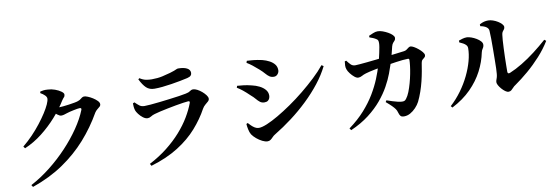

<svg xmlns="http://www.w3.org/2000/svg" viewBox="-59 -1245 5119 1757"><g transform="rotate(-10 2500.0 -366.5)"><path d="M121 42Q217 -9 305.5 -79Q394 -149 469.5 -229.5Q545 -310 602.5 -394Q660 -478 691 -556Q698 -575 679 -575Q671 -575 655.5 -572.5Q640 -570 621 -566Q602 -562 585 -558Q568 -554 557 -550Q541 -545 528.5 -541Q516 -537 501 -537Q488 -537 469.5 -551Q451 -565 430 -582L449 -618Q465 -616 475.5 -615.5Q486 -615 496 -615Q509 -615 534 -617.5Q559 -620 587.5 -624Q616 -628 640 -632.5Q664 -637 674 -641Q693 -647 707.5 -660Q722 -673 738 -673Q749 -673 770.5 -664.5Q792 -656 815 -641.5Q838 -627 854 -610.5Q870 -594 870 -579Q870 -565 859 -555.5Q848 -546 835.5 -536Q823 -526 813 -511Q740 -383 644 -275Q548 -167 422.5 -81.5Q297 4 133 61ZM110 -318Q159 -358 202.5 -403.5Q246 -449 282.5 -496Q319 -543 346 -585Q373 -627 388 -660.5Q403 -694 403 -713Q403 -728 387 -744Q371 -760 347 -773L350 -787Q364 -790 379.5 -792.5Q395 -795 420 -793Q453 -792 486 -780Q519 -768 541 -752Q563 -736 563 -723Q563 -707 554.5 -698.5Q546 -690 533 -671Q489 -599 426 -528Q363 -457 286.5 -397Q210 -337 123 -300Z M1223 39Q1315 -9 1390 -68Q1465 -127 1522 -191.5Q1579 -256 1618 -321.5Q1657 -387 1679 -447Q1685 -465 1667 -464Q1651 -463 1619.5 -458.5Q1588 -454 1549.5 -447Q1511 -440 1471.5 -432Q1432 -424 1399 -416.5Q1366 -409 1347 -403Q1325 -397 1309 -386.5Q1293 -376 1276 -376Q1256 -376 1234 -392.5Q1212 -409 1195.5 -431Q1179 -453 1174 -468Q1169 -486 1167.5 -501Q1166 -516 1166 -533L1181 -540Q1203 -518 1221 -504.5Q1239 -491 1267 -491Q1285 -491 1323 -494Q1361 -497 1408.5 -502.5Q1456 -508 1504 -514Q1552 -520 1593 -526Q1634 -532 1657 -537Q1685 -542 1699 -553Q1713 -564 1730 -564Q1746 -564 1767.5 -553Q1789 -542 1809 -525Q1829 -508 1843 -489.5Q1857 -471 1857 -456Q1857 -442 1845 -431Q1833 -420 1817 -407Q1801 -394 1789 -373Q1742 -286 1669 -203Q1596 -120 1489 -52.5Q1382 15 1234 59ZM1385 -631Q1338 -631 1309 -658.5Q1280 -686 1253 -741L1264 -750Q1295 -730 1322 -725Q1349 -720 1374 -720Q1430 -720 1474 -730Q1518 -740 1549 -749Q1574 -756 1589 -762Q1604 -768 1612.5 -772Q1621 -776 1628 -776Q1679 -776 1709 -761Q1739 -746 1739 -716Q1739 -701 1729.5 -691Q1720 -681 1696 -675Q1666 -668 1626.5 -660.5Q1587 -653 1543 -646Q1499 -639 1458.5 -635Q1418 -631 1385 -631Z M2320 23Q2299 23 2272 9.5Q2245 -4 2220.5 -24.5Q2196 -45 2181 -67Q2169 -87 2163 -117Q2157 -147 2156 -167L2169 -174Q2180 -162 2194.5 -147.5Q2209 -133 2226.5 -122.5Q2244 -112 2263 -112Q2292 -112 2340 -132Q2388 -152 2448 -187Q2508 -222 2574 -267.5Q2640 -313 2704.5 -365.5Q2769 -418 2826.5 -472Q2884 -526 2926 -578L2944 -566Q2906 -489 2847.5 -414.5Q2789 -340 2716 -270Q2643 -200 2562 -139Q2481 -78 2400 -29Q2384 -20 2372.5 -7.5Q2361 5 2349 14Q2337 23 2320 23ZM2354 -333Q2330 -333 2313 -346Q2296 -359 2280 -378.5Q2264 -398 2240 -418Q2206 -451 2178 -473.5Q2150 -496 2127 -509L2133 -526Q2164 -524 2195.5 -520Q2227 -516 2267 -506Q2303 -498 2335 -482Q2367 -466 2387 -442.5Q2407 -419 2407 -388Q2407 -376 2402.5 -363.5Q2398 -351 2386.5 -342Q2375 -333 2354 -333ZM2480 -549Q2456 -549 2439 -560.5Q2422 -572 2405 -592Q2388 -612 2361 -636Q2332 -662 2305 -683Q2278 -704 2254 -718L2260 -736Q2285 -735 2320.5 -731.5Q2356 -728 2401 -718Q2436 -709 2465 -693.5Q2494 -678 2511.5 -656Q2529 -634 2529 -602Q2529 -582 2515 -565.5Q2501 -549 2480 -549Z M3590 15Q3567 15 3557.5 4.5Q3548 -6 3541 -31Q3537 -48 3526.5 -63Q3516 -78 3497 -97Q3478 -116 3446 -143L3455 -158Q3484 -148 3509.5 -140Q3535 -132 3554.5 -127.5Q3574 -123 3586 -122Q3605 -120 3615 -123.5Q3625 -127 3634 -139Q3652 -162 3666 -197.5Q3680 -233 3691.5 -274.5Q3703 -316 3711 -357Q3719 -398 3723 -432Q3727 -466 3727 -485Q3727 -498 3716 -498Q3695 -498 3665.5 -495Q3636 -492 3604.5 -487.5Q3573 -483 3542.5 -478Q3512 -473 3485 -469Q3468 -466 3445 -462Q3422 -458 3397.5 -453Q3373 -448 3350.5 -443Q3328 -438 3313 -433Q3290 -426 3273.5 -416.5Q3257 -407 3239 -407Q3223 -407 3203.5 -423Q3184 -439 3167.5 -460.5Q3151 -482 3145 -499Q3138 -517 3138.5 -535.5Q3139 -554 3142 -575L3156 -579Q3173 -556 3189.5 -539.5Q3206 -523 3231 -523Q3243 -523 3272 -525.5Q3301 -528 3342.5 -532Q3384 -536 3431.5 -541.5Q3479 -547 3526.5 -552.5Q3574 -558 3617.5 -563.5Q3661 -569 3693 -573Q3707 -575 3717.5 -582.5Q3728 -590 3737.5 -597.5Q3747 -605 3757 -605Q3769 -605 3788.5 -594Q3808 -583 3827.5 -567Q3847 -551 3861 -534Q3875 -517 3875 -504Q3875 -491 3865.5 -483.5Q3856 -476 3846 -467Q3836 -458 3833 -439Q3828 -406 3820.5 -363.5Q3813 -321 3801.5 -274Q3790 -227 3774 -181Q3758 -135 3738 -94Q3724 -67 3700 -41.5Q3676 -16 3648 -0.5Q3620 15 3590 15ZM3078 37Q3165 -27 3225.5 -95Q3286 -163 3327 -231.5Q3368 -300 3395 -366Q3422 -432 3439 -492Q3447 -514 3453.5 -541.5Q3460 -569 3466 -596.5Q3472 -624 3476 -647.5Q3480 -671 3480 -685Q3480 -701 3477 -709.5Q3474 -718 3464 -724Q3451 -733 3434.5 -740Q3418 -747 3402 -752V-767Q3420 -775 3442.5 -784.5Q3465 -794 3486 -794Q3507 -794 3532 -785Q3557 -776 3580 -763Q3603 -750 3617.5 -735.5Q3632 -721 3632 -708Q3632 -693 3624.5 -684.5Q3617 -676 3608 -666Q3599 -656 3593 -635Q3589 -619 3583.5 -596Q3578 -573 3570.5 -545.5Q3563 -518 3553 -486Q3541 -448 3521 -394.5Q3501 -341 3467.5 -280.5Q3434 -220 3383.5 -159.5Q3333 -99 3261 -43.5Q3189 12 3091 55Z M4571 -41Q4557 -41 4540.5 -53Q4524 -65 4509 -82Q4494 -99 4484.5 -116Q4475 -133 4475 -144Q4475 -156 4478.5 -165.5Q4482 -175 4486 -187.5Q4490 -200 4492 -220Q4494 -234 4495 -270Q4496 -306 4496.5 -354Q4497 -402 4497.5 -452Q4498 -502 4497.5 -547Q4497 -592 4495 -621Q4494 -642 4474.5 -656Q4455 -670 4419 -677L4418 -694Q4442 -707 4460.5 -711.5Q4479 -716 4499 -716Q4519 -716 4542.5 -708Q4566 -700 4587 -687Q4608 -674 4621 -659.5Q4634 -645 4634 -633Q4634 -620 4627.5 -611.5Q4621 -603 4613.5 -593Q4606 -583 4604 -564Q4601 -547 4599 -514Q4597 -481 4595 -440Q4593 -399 4592 -357.5Q4591 -316 4590.5 -280.5Q4590 -245 4590 -224Q4590 -200 4613 -209Q4669 -232 4731 -269.5Q4793 -307 4855 -354.5Q4917 -402 4974 -453L4990 -440Q4948 -371 4890 -307Q4832 -243 4767.5 -188Q4703 -133 4641 -90Q4629 -83 4618.5 -71Q4608 -59 4597 -50Q4586 -41 4571 -41ZM4026 -3Q4083 -55 4129 -118Q4175 -181 4207.5 -248Q4240 -315 4257.5 -379.5Q4275 -444 4275 -498Q4275 -515 4264.5 -527Q4254 -539 4237.5 -548Q4221 -557 4204 -564V-581Q4221 -587 4240 -592.5Q4259 -598 4281 -598Q4298 -597 4321 -589Q4344 -581 4366.5 -567.5Q4389 -554 4403 -538.5Q4417 -523 4417 -507Q4417 -488 4406 -472.5Q4395 -457 4391 -438Q4374 -353 4331 -270Q4288 -187 4216 -114.5Q4144 -42 4039 12Z"/></g></svg>

Font: Noto Serif SC ExtraLight
Style: Bold
Weight: 700
Version: Version 2.002-H1;hotconv 1.1.0;makeotfexe 2.6.0